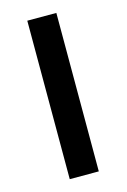

<svg xmlns="http://www.w3.org/2000/svg" viewBox="-90 -586 417 632"><g transform="rotate(-15 118.0 -270.0)"><path d="M167 0V-540H68V0Z"/></g></svg>

Font: Noto Sans Myanmar UI Condensed Medium
Style: Regular
Weight: 500
Width: 3
Designer: Monotype Design Team
Foundry: Monotype Imaging Inc.
Version: Version 2.103